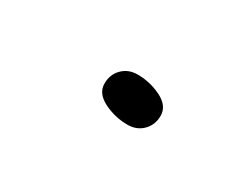

<svg xmlns="http://www.w3.org/2000/svg" viewBox="-25 -328 310 237"><g transform="rotate(30 130.0 -210.0)"><path d="M100 -210Q100 -223 108.5 -231.5Q117 -240 130 -240Q148 -240 164 -232Q180 -224 180 -210Q180 -197 171.5 -188.5Q163 -180 150 -180Q132 -180 116 -188Q100 -196 100 -210Z"/></g></svg>

Font: Pecita
Style: Book
Weight: 400
Width: 7
Version: Version 4.3